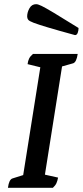

<svg xmlns="http://www.w3.org/2000/svg" viewBox="-20 -899 396 919"><path d="M18 0Q23 -40 40 -45L91 -61L173 -577L112 -592Q114 -608 119.5 -619Q125 -630 138 -641H352Q346 -601 330 -596L277 -581L195 -63L258 -49Q255 -33 250 -22Q245 -11 233 0ZM339 -731Q255 -754 208.5 -768Q162 -782 141 -790Q120 -798 115 -804.5Q110 -811 110 -820Q110 -840 121 -859.5Q132 -879 153 -879Q162 -879 179.5 -870.5Q197 -862 238 -837.5Q279 -813 356 -765Q356 -753 352 -742Q348 -731 339 -731Z"/></svg>

Font: Petrona SemiBold
Style: Italic
Weight: 600
Italic angle: -9°
Designer: Ringo R. Seeber
Foundry: Ringo R. Seeber
Version: Version 2.001; ttfautohint (v1.8.3)